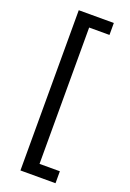

<svg xmlns="http://www.w3.org/2000/svg" viewBox="-182 -843 750 1105"><g transform="rotate(20 193.0 -290.5)"><path d="M97.7 200.2V-781.2H312.5V-708H188V127H312.5V200.2Z"/></g></svg>

Font: Andika Am
Style: Regular
Weight: 400
Designer: Victor Gaultney, Annie Olsen, Julie Remington, Don Collingsworth, Eric Hays, Becca Hirsbrunner
Foundry: SIL International
Version: Version 5.000